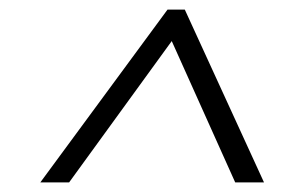

<svg xmlns="http://www.w3.org/2000/svg" viewBox="-20 -720 615 400"><path d="M329 -700H365L530 -340H470L329 -654H352L124 -340H64Z"/></svg>

Font: Pathway Extreme 28pt Light
Style: Italic
Weight: 300
Italic angle: -8°
Designer: Eduardo Rodriguez Tunni
Foundry: Eduardo Rodriguez Tunni
Version: Version 1.001;gftools[0.9.26]